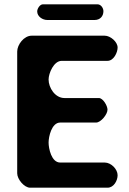

<svg xmlns="http://www.w3.org/2000/svg" viewBox="-20 -873 602 893"><path d="M527 -652C527 -678 494 -707 467 -707H127C92 -707 60 -666 60 -633V-67C60 -39 93 0 120 0H480C510 0 527 -34 527 -58C527 -86 497 -117 467 -117H260C219 -117 206 -183 206 -210C206 -237 220 -303 260 -303H427C449 -303 480 -341 480 -363C480 -381 459 -417 440 -417H280C236 -417 206 -465 206 -503C206 -532 230 -590 267 -590H480C509 -590 527 -629 527 -652ZM153 -820C153 -796 178 -780 200 -780H420C446 -780 461 -798 461 -821C461 -835 450 -853 433 -853H180C165 -853 153 -832 153 -820Z"/></svg>

Font: Asimov Print
Style: Regular
Weight: 500
Designer: Google
Version: Version 2.000980: 2014